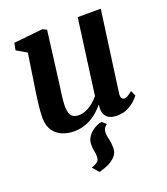

<svg xmlns="http://www.w3.org/2000/svg" viewBox="-149 -671 902 1037"><g transform="rotate(-20 301.5 -152.0)"><path d="M346 12.8 369.6 33.2Q354.5 42 349.2 57.8Q343.9 73.6 347.3 93Q350.5 109 354 124.4Q357.5 139.8 357.5 167.7Q357.5 193.2 340.8 212.1Q324.1 231 298 243.5Q271.9 256 243.3 262.9L211.9 226.8Q231.8 219.8 245.2 210.8Q258.6 201.7 258.6 178.4Q258.6 159.9 255 146.8Q251.4 133.8 251.4 109.6Q251.4 88.3 261 71.1Q270.6 53.8 285.4 41.2Q300.2 28.7 316.5 21.3Q332.9 13.9 346 12.8ZM188.4 10Q156.6 10 125.7 -1.8Q94.9 -13.7 74.3 -41.4Q53.8 -69.2 53.1 -117.4Q53.1 -134.9 54.7 -155.9Q56.3 -176.8 59.1 -200Q62 -223.1 65.3 -246.9Q68.7 -270.7 72.2 -293.2L99.8 -475.6L41.7 -509.3L49.1 -549.9L216.7 -567.4L239.8 -556L205.9 -289.2Q203.4 -267.7 200.3 -246.3Q197.2 -224.9 194.5 -205.1Q191.9 -185.2 190.2 -168Q188.5 -150.8 188.5 -137.4Q188.5 -109.4 194.8 -93.2Q201.1 -77 213.4 -70.2Q225.7 -63.4 244 -63.4Q266.3 -63.4 287.8 -73.1Q309.2 -82.7 327.8 -98.2Q346.4 -113.7 360.2 -130.8L418.4 -563.4H551L487.7 -100.9Q485.2 -81.7 490.5 -72.9Q495.7 -64.2 505.6 -64.2Q514.6 -64.2 524.4 -69.6Q534.3 -75 552.7 -89.8L566 -59.2Q561.3 -51.3 544.5 -34.7Q527.6 -18.2 500.5 -4.3Q473.4 9.7 438.3 9.7Q401.9 9.7 383.5 -5.5Q365 -20.7 362.7 -46.6Q362.4 -49.1 362.2 -52.8Q362 -56.4 362.2 -60.7Q362.5 -65 363 -69.5Q363.5 -74 364 -78L362.3 -79Q348.8 -63 332 -47.2Q315.1 -31.4 293.7 -18.5Q272.2 -5.6 246.2 2.2Q220.1 10 188.4 10Z"/></g></svg>

Font: Merriweather 7pt Light
Style: Italic
Weight: 300
Italic angle: -7.8°
Designer: Eben Sorkin
Foundry: Eben Sorkin
Version: Version 2.200;gftools[0.9.31]